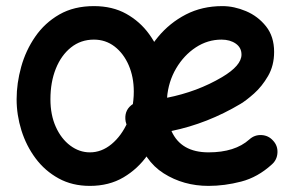

<svg xmlns="http://www.w3.org/2000/svg" viewBox="-20 -564 978 632"><path d="M875 -22.9Q828.6 19.5 773.9 33.7Q719.2 47.9 666.5 47.9Q584 47.9 518.8 6.6Q453.6 -34.7 429.7 -123Q414.6 -128.4 404.1 -141.6Q393.6 -154.8 392.6 -171.9Q390.6 -204.6 418.5 -222.2Q419.9 -281.7 440.9 -338.9Q461.9 -396 500.2 -442.4Q538.6 -488.8 592 -516.4Q645.5 -543.9 711.9 -543.9Q750.5 -543.9 789.8 -527.3Q829.1 -510.7 855.7 -477.3Q882.3 -443.8 882.3 -393.1Q882.3 -348.1 862.3 -313.7Q842.3 -279.3 816.2 -256.1Q790 -232.9 772 -222.2Q663.1 -157.2 544.4 -132.8Q575.7 -62.5 666.5 -62.5Q753.4 -62.5 800.8 -105Q817.9 -120.6 840.8 -119.4Q863.8 -118.2 878.9 -101.1Q894.5 -84.5 893.3 -61.3Q892.1 -38.1 875 -22.9ZM709 -433.6Q663.6 -433.6 624.5 -408Q585.4 -382.3 559.8 -338.9Q534.2 -295.4 529.8 -242.2Q579.1 -252 624.8 -269Q670.4 -286.1 710.9 -310.1Q774.9 -348.1 774.9 -384.3Q774.9 -407.2 756.1 -420.4Q737.3 -433.6 709 -433.6ZM289.1 -543.9Q350.1 -543.9 395.5 -518.6Q440.9 -493.2 470.9 -451.7Q501 -410.2 515.9 -360.6Q530.8 -311 530.8 -262.7Q530.8 -209.5 514.4 -154.8Q498 -100.1 466.1 -54.2Q434.1 -8.3 386.5 19.8Q338.9 47.9 275.9 47.9Q217.8 47.9 172.9 23.2Q127.9 -1.5 97.2 -42.7Q66.4 -84 50.5 -134.8Q34.7 -185.5 34.7 -237.3Q34.7 -290 49.8 -344.2Q64.9 -398.4 96.2 -443.6Q127.4 -488.8 175.5 -516.4Q223.6 -543.9 289.1 -543.9ZM289.1 -433.6Q246.1 -433.6 213.9 -408Q181.6 -382.3 163.8 -338.1Q146 -293.9 146 -237.3Q146 -185.5 163.8 -146.2Q181.6 -106.9 211.4 -84.7Q241.2 -62.5 275.9 -62.5Q314.5 -62.5 347.2 -89.6Q379.9 -116.7 400.1 -162.1Q420.4 -207.5 420.4 -262.7Q420.4 -310.5 403.6 -349.4Q386.7 -388.2 357.2 -410.9Q327.6 -433.6 289.1 -433.6Z"/></svg>

Font: Mikhak-DS2-FD SemiBold
Style: Regular
Weight: 600
Designer: Amin Abedi
Version: Version 3.2